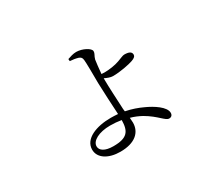

<svg xmlns="http://www.w3.org/2000/svg" viewBox="-114 -796 1228 1087"><g transform="rotate(-30 500.0 -252.5)"><path d="M409 -533C427 -532 447 -529 463 -524C477 -518 481 -513 483 -496C485 -482 486 -395 486 -345C487 -294 493 -194 496 -137C481 -138 465 -139 449 -139C355 -139 268 -106 268 -35C268 20 324 55 402 55C498 55 545 10 545 -53L543 -85C569 -78 592 -68 614 -56C687 -14 710 30 735 30C749 30 758 21 758 6C758 -33 695 -73 646 -95C614 -110 578 -123 537 -131L535 -147C532 -206 527 -303 527 -339V-353C543 -345 563 -337 579 -337C628 -337 689 -350 712 -358C733 -365 741 -374 741 -384C741 -403 725 -411 694 -411C684 -411 669 -403 646 -395C620 -385 577 -379 549 -379L528 -380C531 -414 535 -450 538 -469C544 -492 554 -497 554 -515C554 -534 506 -560 466 -560C446 -560 426 -553 408 -547ZM497 -97C496 -25 475 8 383 8C327 8 299 -12 299 -39C299 -75 351 -103 424 -103C449 -103 474 -101 497 -97Z"/></g></svg>

Font: Kiri Minchoo Light
Style: Regular
Weight: 300
Designer: Ryoko NISHIZUKA 西塚涼子 (kana & ideographs); Frank Grießhammer (Latin, Greek & Cyrillic);
akenotsuki.com/eyeben/fonts/ (U+
Foundry: Adobe
akenotsuki.com/eyeben/fonts/
Version: Version 4.002;hotconv 1.0.119;makeotfexe 2.5.65604